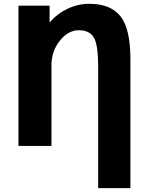

<svg xmlns="http://www.w3.org/2000/svg" viewBox="-20 -760 769 1000"><path d="M76.2 0V-730.5H238.3V-644.5H240.2Q277.3 -688.5 332 -714.4Q386.7 -740.2 444.3 -740.2Q556.6 -740.2 607.9 -674.8Q659.2 -609.4 659.2 -452.1V219.7H491.2V-415Q491.2 -526.4 468.8 -564.5Q446.3 -602.5 390.6 -602.5Q335 -602.5 291.5 -547.9Q248 -493.2 248 -419.9V0Z"/></svg>

Font: GenEi M Gothic v2 Heavy
Style: Regular
Weight: 800
Version: Version 2.0